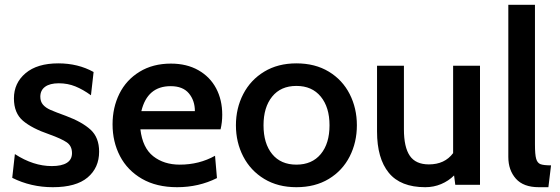

<svg xmlns="http://www.w3.org/2000/svg" viewBox="-20 -770 2332 800"><path d="M31 -29 42 -128Q119 -78 196 -78Q237 -78 258.5 -91.5Q280 -105 280 -132Q280 -162 258 -177Q236 -192 186 -210Q113 -235 75.5 -267Q38 -299 38 -360Q38 -424 86.5 -465Q135 -506 223 -506Q305 -506 370 -470L359 -373Q326 -397 294 -410Q262 -423 225 -423Q188 -423 168 -408.5Q148 -394 148 -367Q148 -347 159 -334Q170 -321 190.5 -312Q211 -303 255 -287Q322 -262 357.5 -229.5Q393 -197 393 -138Q393 -71 345 -30.5Q297 10 200 10Q109 10 31 -29Z M449 -252Q449 -322 477.5 -379.5Q506 -437 561.5 -471Q617 -505 692 -505Q758 -505 806.5 -477.5Q855 -450 880.5 -402Q906 -354 906 -292Q906 -260 899 -231H565Q574 -154 618.5 -119Q663 -84 729 -84Q810 -84 876 -121L884 -28Q808 10 718 10Q632 10 571.5 -25Q511 -60 480 -119.5Q449 -179 449 -252ZM792 -307Q792 -351 767 -381Q742 -411 691 -411Q594 -411 569 -307Z M963 -248Q963 -319 993.5 -378Q1024 -437 1081 -471.5Q1138 -506 1215 -506Q1293 -506 1350 -471.5Q1407 -437 1437 -378Q1467 -319 1467 -248Q1467 -177 1437 -118Q1407 -59 1350 -24.5Q1293 10 1215 10Q1138 10 1081 -24.5Q1024 -59 993.5 -118Q963 -177 963 -248ZM1353 -248Q1353 -323 1316.5 -367.5Q1280 -412 1215 -412Q1150 -412 1114 -367.5Q1078 -323 1078 -248Q1078 -172 1114 -128Q1150 -84 1215 -84Q1280 -84 1316.5 -128Q1353 -172 1353 -248Z M1551 -222V-496H1663V-231Q1663 -157 1687.5 -121Q1712 -85 1767 -85Q1833 -85 1868 -132V-496H1980V0H1877L1872 -39Q1849 -16 1818 -3Q1787 10 1752 10Q1649 10 1600 -50Q1551 -110 1551 -222Z M2098 -116V-750H2209V-168Q2209 -126 2214 -108.5Q2219 -91 2232 -86Q2245 -81 2276 -81L2265 10H2225Q2161 10 2129.5 -25.5Q2098 -61 2098 -116Z"/></svg>

Font: Cabin SemiBold
Style: Regular
Weight: 600
Designer: Pablo Impallari
Foundry: Pablo Impallari. http://www.impallari.com Igino Marini. http://www.ikern.com
Version: Version 2.001